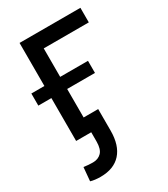

<svg xmlns="http://www.w3.org/2000/svg" viewBox="-187 -632 810 926"><g transform="rotate(-30 218.0 -168.5)"><path d="M416 -545.9V-464.8H165V0H77.1V-545.9ZM4.4 -238.8V-306.2H319.8V-238.8ZM93.3 209Q78.1 209 63.7 207.3Q49.3 205.6 38.1 202.1L44.9 126.5Q57.6 128.4 70.6 129.4Q83.5 130.4 95.7 130.4Q125.5 130.4 143.3 111.8Q161.1 93.3 161.1 50.8V0H123.5V-80.1H246.1V40Q246.1 121.6 206.8 165.3Q167.5 209 93.3 209Z"/></g></svg>

Font: Inter Variable LoSnoCo
Style: Regular
Weight: 400
Designer: Rasmus Andersson
Foundry: rsms
Version: Version 4.000;git-a52131595; featfreeze: case,dlig,ss01,ss02